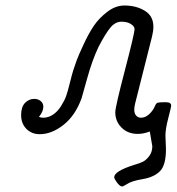

<svg xmlns="http://www.w3.org/2000/svg" viewBox="-20 -484 645 701"><path d="M57.1 -64Q57.1 -93.8 71.5 -108.4Q85.9 -123 105 -123Q119.1 -123 128.7 -115Q138.2 -106.9 138.2 -94.2Q138.2 -77.1 122.1 -57.1Q129.9 -54.2 138.2 -54.2Q156.2 -54.2 173.1 -65.2Q189.9 -76.2 202.9 -96.7Q215.8 -117.2 221.4 -133.1Q227.1 -148.9 235.1 -181.4Q243.2 -213.9 247.1 -226.1Q253.9 -247.1 260 -263.9Q266.1 -280.8 285.2 -321.8Q304.2 -362.8 323 -390.4Q341.8 -418 371.8 -440.9Q401.9 -463.9 434.1 -463.9Q477.1 -463.9 508.5 -444.8Q540 -425.8 540 -386.2Q540 -371.1 535.2 -351.1L473.1 -105Q470.2 -93.8 470.2 -83Q470.2 -69.8 477.1 -62Q483.9 -54.2 495.1 -54.2Q510.3 -54.2 524.2 -66.7Q538.1 -79.1 545.9 -97.2Q549.8 -106.9 555.4 -108.9Q561 -110.8 581.1 -110.8H585.9Q605 -110.8 605 -98.1Q605 -93.3 594.5 -53.2Q584 -13.2 584 11.2Q584 20 585 35.9Q585.9 51.8 585.9 61Q585.9 119.1 564 141.1Q542 163.1 501 169.9Q460 176.8 443.8 188Q429.7 196.8 425.8 196.8Q418 196.8 407.5 182.9Q397 168.9 397 163.1Q397 141.1 469.2 118.2Q490.2 112.3 502.2 106.2Q514.2 100.1 525.1 85.4Q536.1 70.8 536.1 49.8Q536.1 47.9 526.9 -3.9Q503.9 4.9 482.9 4.9Q446.8 4.9 423.8 -18.1Q400.9 -41 400.9 -74.2Q400.9 -93.3 436 -227.5Q471.2 -361.8 471.2 -377.9Q471.2 -387.7 458 -396.2Q444.8 -404.8 423.8 -404.8Q400.9 -404.8 383.1 -383.3Q365.2 -361.8 339.8 -313Q316.9 -265.1 297.9 -196.5Q278.8 -127.9 277.8 -125Q254.9 -62 211.9 -28.1Q168.9 5.9 125 5.9Q95.2 5.9 76.2 -13.7Q57.1 -33.2 57.1 -64Z"/></svg>

Font: CMU Concrete
Style: Italic
Weight: 500
Italic angle: -14.04°
Version: Version 0.7.0